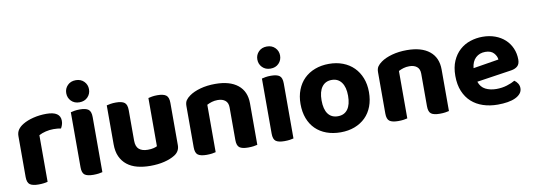

<svg xmlns="http://www.w3.org/2000/svg" viewBox="-56 -1049 3919 1412"><g transform="rotate(-10 1903.0 -343.0)"><path d="M209 -1Q199 2 181 4.5Q163 7 141 7Q96 7 76 -7.5Q56 -22 56 -64V-369Q56 -397 70 -417Q84 -437 109 -452Q142 -472 188.5 -483.5Q235 -495 286 -495Q390 -495 390 -425Q390 -408 385 -394Q380 -380 374 -370Q351 -375 318 -375Q289 -375 260 -368Q231 -361 209 -349Z M618 -1Q608 2 590 4.5Q572 7 550 7Q505 7 485.5 -7.5Q466 -22 466 -64V-475Q476 -478 494 -481Q512 -484 534 -484Q579 -484 598.5 -469Q618 -454 618 -412ZM457 -619Q457 -653 480.5 -677Q504 -701 542 -701Q580 -701 603.5 -677Q627 -653 627 -619Q627 -584 603.5 -560Q580 -536 542 -536Q504 -536 480.5 -560Q457 -584 457 -619Z M1199 -100Q1199 -53 1158 -28Q1126 -8 1079 3.5Q1032 15 975 15Q921 15 877 3.5Q833 -8 801.5 -33Q770 -58 752.5 -96Q735 -134 735 -188V-479Q746 -482 764 -485Q782 -488 804 -488Q849 -488 868.5 -473Q888 -458 888 -416V-189Q888 -144 911 -124.5Q934 -105 976 -105Q1002 -105 1019.5 -109.5Q1037 -114 1046 -119V-479Q1056 -482 1074 -485Q1092 -488 1114 -488Q1159 -488 1179 -473Q1199 -458 1199 -416V-100Z M1622 -307Q1622 -342 1601 -359Q1580 -376 1545 -376Q1521 -376 1501 -370Q1481 -364 1464 -355V-1Q1454 2 1436 4.5Q1418 7 1396 7Q1351 7 1331 -7.5Q1311 -22 1311 -64V-373Q1311 -399 1322 -415Q1333 -431 1353 -445Q1385 -468 1435.5 -482Q1486 -496 1547 -496Q1656 -496 1715.5 -448Q1775 -400 1775 -311V-1Q1764 2 1746 4.5Q1728 7 1706 7Q1661 7 1641.5 -7.5Q1622 -22 1622 -64V-307Z M2045 -1Q2035 2 2017 4.5Q1999 7 1977 7Q1932 7 1912.5 -7.5Q1893 -22 1893 -64V-475Q1903 -478 1921 -481Q1939 -484 1961 -484Q2006 -484 2025.5 -469Q2045 -454 2045 -412ZM1884 -619Q1884 -653 1907.5 -677Q1931 -701 1969 -701Q2007 -701 2030.5 -677Q2054 -653 2054 -619Q2054 -584 2030.5 -560Q2007 -536 1969 -536Q1931 -536 1907.5 -560Q1884 -584 1884 -619Z M2651 -241Q2651 -182 2633 -134.5Q2615 -87 2581.5 -54Q2548 -21 2501 -3Q2454 15 2396 15Q2338 15 2290.5 -2.5Q2243 -20 2209.5 -53Q2176 -86 2158 -133.5Q2140 -181 2140 -241Q2140 -299 2158.5 -346.5Q2177 -394 2210.5 -427Q2244 -460 2291.5 -478Q2339 -496 2396 -496Q2453 -496 2500 -478Q2547 -460 2580.5 -426.5Q2614 -393 2632.5 -346Q2651 -299 2651 -241ZM2396 -376Q2349 -376 2323 -341Q2297 -306 2297 -241Q2297 -174 2322.5 -139.5Q2348 -105 2396 -105Q2444 -105 2469.5 -140Q2495 -175 2495 -241Q2495 -305 2469 -340.5Q2443 -376 2396 -376Z M3053 -307Q3053 -342 3032 -359Q3011 -376 2976 -376Q2952 -376 2932 -370Q2912 -364 2895 -355V-1Q2885 2 2867 4.5Q2849 7 2827 7Q2782 7 2762 -7.5Q2742 -22 2742 -64V-373Q2742 -399 2753 -415Q2764 -431 2784 -445Q2816 -468 2866.5 -482Q2917 -496 2978 -496Q3087 -496 3146.5 -448Q3206 -400 3206 -311V-1Q3195 2 3177 4.5Q3159 7 3137 7Q3092 7 3072.5 -7.5Q3053 -22 3053 -64V-307Z M3449 -177Q3463 -135 3498 -117.5Q3533 -100 3579 -100Q3621 -100 3658 -111.5Q3695 -123 3718 -137Q3733 -127 3743 -111Q3753 -95 3753 -76Q3753 -53 3739 -36Q3725 -19 3700.5 -7.5Q3676 4 3642.5 9.5Q3609 15 3569 15Q3510 15 3460 -1.5Q3410 -18 3374 -50.5Q3338 -83 3317.5 -132Q3297 -181 3297 -247Q3297 -311 3317.5 -358Q3338 -405 3372.5 -436Q3407 -467 3451.5 -481.5Q3496 -496 3543 -496Q3594 -496 3636.5 -480.5Q3679 -465 3709.5 -437Q3740 -409 3757 -370Q3774 -331 3774 -285Q3774 -253 3757 -237Q3740 -221 3709 -216ZM3544 -383Q3501 -383 3472.5 -356.5Q3444 -330 3439 -280L3630 -311Q3628 -337 3607 -360Q3586 -383 3544 -383Z"/></g></svg>

Font: Baloo Tammudu 2
Style: Bold
Weight: 700
Designer: Maithili Shingre, Omkar Shende and Ek Type
Foundry: Ek Type
Version: Version 1.640;hotconv 1.0.111;makeotfexe 2.5.65597; ttfautoh